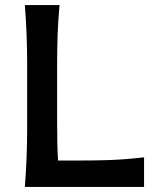

<svg xmlns="http://www.w3.org/2000/svg" viewBox="-20 -733 617 753"><path d="M77.5 0Q82 -58.5 84.2 -113.2Q86.5 -168 86.5 -234.5V-474.5Q86.5 -542.5 84.2 -598Q82 -653.5 77.5 -713H213.5Q208 -653.5 206 -597.8Q204 -542 204 -474.5V-253Q204 -211 204.8 -174.8Q205.5 -138.5 207.5 -103.5H295.5Q350.5 -103.5 392.8 -104.8Q435 -106 471 -108.8Q507 -111.5 545 -116V0Z"/></svg>

Font: Commissioner Flair Medium
Style: Regular
Weight: 500
Designer: Kostas Bartsokas
Foundry: Kostas Bartsokas
Version: Version 1.000; ttfautohint (v1.8.3)